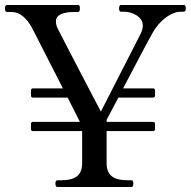

<svg xmlns="http://www.w3.org/2000/svg" viewBox="-29 -749 764 769"><path d="M455 -729C450 -729 448 -723 448 -716C448 -707 450 -702 455 -702H470C494 -702 543 -686 543 -646C543 -637 540 -627 535 -615L375 -302C375 -302 216 -606 203 -633C197 -644 195 -654 195 -663C195 -690 223 -701 269 -701H284C289 -701 291 -706 291 -716C291 -723 290 -729 284 -729H-1C-7 -729 -9 -723 -9 -716C-9 -706 -7 -701 -1 -701H14C37 -701 68 -695 101 -634L223 -395H103C98 -395 95 -392 95 -387V-366C95 -361 98 -358 103 -358H242L291 -261H103C98 -261 95 -258 95 -253V-232C95 -227 98 -224 103 -224H300V-96C300 -43 268 -27 215 -27H201C195 -27 193 -22 193 -14C193 -6 195 0 201 0H497C503 0 505 -6 505 -14C505 -22 503 -27 497 -27H483C433 -27 398 -41 398 -96V-224H584C589 -224 592 -227 592 -232V-253C592 -258 589 -261 584 -261H398V-269L445 -358H584C589 -358 592 -361 592 -366V-387C592 -392 589 -395 584 -395H464C510 -483 567 -591 582 -617C613 -672 660 -702 694 -702H707C713 -702 715 -707 715 -716C715 -723 714 -729 707 -729Z"/></svg>

Font: Shippori Mincho OTF Medium
Style: Regular
Weight: 500
Designer: FONTDASU
Foundry: FONTDASU / Google Inc. / but / Adobe
Version: Version 3.300;hotconv 1.0.109;makeotfexe 2.5.65596